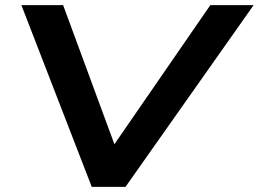

<svg xmlns="http://www.w3.org/2000/svg" viewBox="-20 -725 1004 745"><path d="M336 0 63 -705H225L434 -138H405L796 -705H964L467 0Z"/></svg>

Font: Nunito Sans 10pt Expanded
Style: Bold Italic
Weight: 700
Width: 7
Italic angle: -9°
Designer: Vernon Adams
Foundry: Vernon Adams
Version: Version 3.101;gftools[0.9.27]